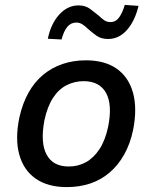

<svg xmlns="http://www.w3.org/2000/svg" viewBox="-20 -754 622 783"><path d="M252 9Q175 9 125.5 -25.5Q76 -60 58.5 -124Q41 -188 59 -275Q72 -333 96.5 -376.5Q121 -420 156 -449Q191 -478 235 -493Q279 -508 330 -508Q408 -508 456.5 -473.5Q505 -439 522.5 -375.5Q540 -312 523 -225Q511 -167 486 -123Q461 -79 426 -49.5Q391 -20 347.5 -5.5Q304 9 252 9ZM260 -75Q299 -75 330.5 -92.5Q362 -110 385.5 -145.5Q409 -181 421 -237Q439 -327 412.5 -375Q386 -423 321 -423Q284 -423 251.5 -406.5Q219 -390 196 -354.5Q173 -319 161 -263Q144 -172 170 -123.5Q196 -75 260 -75ZM231 -593 175 -596Q188 -658 222 -695Q256 -732 300 -732Q328 -732 347 -718Q366 -704 383 -690Q394 -679 405 -671.5Q416 -664 430 -664Q452 -664 465.5 -682.5Q479 -701 489 -734L545 -730Q530 -668 497.5 -631.5Q465 -595 421 -595Q392 -595 373.5 -608.5Q355 -622 339 -636Q328 -647 316.5 -654.5Q305 -662 291 -662Q269 -662 254.5 -644.5Q240 -627 231 -593Z"/></svg>

Font: Nunito Sans 7pt SemiCondensed SemiBold
Style: Italic
Weight: 600
Width: 4
Italic angle: -9°
Designer: Vernon Adams
Foundry: Vernon Adams
Version: Version 3.101;gftools[0.9.27]